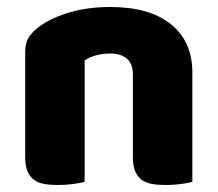

<svg xmlns="http://www.w3.org/2000/svg" viewBox="-20 -521 623 549"><path d="M360 -308Q360 -339 342.5 -353.5Q325 -368 295 -368Q275 -368 255.5 -363Q236 -358 222 -348V-1Q212 2 190.5 5Q169 8 146 8Q124 8 106.5 5Q89 2 77 -7Q65 -16 58.5 -31.5Q52 -47 52 -72V-372Q52 -399 63.5 -416Q75 -433 95 -447Q129 -471 180.5 -486Q232 -501 295 -501Q408 -501 469 -451.5Q530 -402 530 -314V-1Q520 2 498.5 5Q477 8 454 8Q432 8 414.5 5Q397 2 385 -7Q373 -16 366.5 -31.5Q360 -47 360 -72Z"/></svg>

Font: Baloo Bhaina
Style: Regular
Weight: 400
Designer: Manish Minz, Shuchita Grover and Ek Type
Foundry: Ek Type
Version: Version 1.443;PS 1.000;hotconv 16.6.51;makeotf.lib2.5.65220;